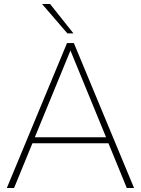

<svg xmlns="http://www.w3.org/2000/svg" viewBox="-20 -934 700 954"><path d="M610 0H646L347 -720H313L14 0H50L141 -222H519ZM153 -252 330 -683 507 -252ZM189 -914 315 -768H345L229 -914Z"/></svg>

Font: Aspekta 100
Style: Regular
Weight: 100
Designer: Ivo Dolenc
Version: Version 2.000